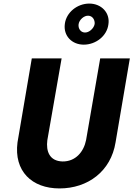

<svg xmlns="http://www.w3.org/2000/svg" viewBox="-20 -1027 747 1075"><path d="M343 -893C334 -827 382 -777 449 -777C516 -777 579 -825 587 -891C597 -956 547 -1007 480 -1007C413 -1007 351 -958 343 -893ZM420 -891C423 -916 451 -941 475 -939C498 -938 512 -916 510 -893C506 -868 478 -843 454 -845C431 -846 417 -868 420 -891ZM158 -700 78 -230C57 -69 158 28 313 28C472 28 601 -68 627 -230L707 -700H541L462 -243C449 -177 403 -122 330 -123C257 -125 237 -180 245 -242L325 -700Z"/></svg>

Font: Jost*
Style: Bold Italic
Weight: 700
Italic angle: -10°
Version: Version 3.7